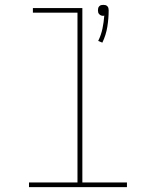

<svg xmlns="http://www.w3.org/2000/svg" viewBox="-20 -768 640 788"><path d="M400 -593 383 -600Q395 -624 400.5 -650.5Q406 -677 408 -704Q407 -704 406 -703.5Q405 -703 404 -703Q399 -703 395 -704.5Q391 -706 387.5 -709.5Q384 -713 383 -717Q382 -721 382 -726Q382 -730 383 -734.5Q384 -739 387.5 -742.5Q391 -746 395 -747Q399 -748 404 -748Q409 -748 413 -747Q417 -746 420.5 -742.5Q424 -739 425 -734.5Q426 -730 426 -726Q426 -692 420.5 -658Q415 -624 400 -593ZM501 0H99V-19H298V-716H115V-735H318V-19H501Z"/></svg>

Font: Iosevka Thin Extended
Style: Regular
Weight: 100
Width: 7
Monospace: yes
Designer: Belleve Invis
Foundry: Belleve Invis
Version: Version 32.5.0; ttfautohint (v1.8.4)